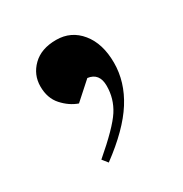

<svg xmlns="http://www.w3.org/2000/svg" viewBox="-90 -234 441 462"><g transform="rotate(-30 131.0 -3.5)"><path d="M86 156 74 141Q136 88 155 58.5Q174 29 174 -6.5Q174 -42 143 -46L95 -3Q72 -11 53.5 -31.5Q35 -52 35 -84.5Q35 -117 58.5 -140Q82 -163 123.5 -163Q165 -163 191 -131Q217 -99 217 -46Q217 7 186 56Q155 105 86 156Z"/></g></svg>

Font: Abril Fatface
Style: Regular
Weight: 400
Designer: Veronika Burian, Jos Scaglione
Foundry: TypeTogether
Version: Version 1.001